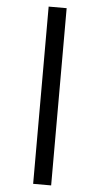

<svg xmlns="http://www.w3.org/2000/svg" viewBox="-63 -907 537 1036"><g transform="rotate(5 206.0 -389.0)"><path d="M255 -869V91H157.5V-869Z"/></g></svg>

Font: Merriweather 36pt ExtraBold
Style: Regular
Weight: 800
Designer: Eben Sorkin
Foundry: Eben Sorkin
Version: Version 2.100